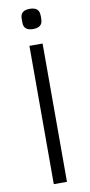

<svg xmlns="http://www.w3.org/2000/svg" viewBox="-101 -962 471 1002"><g transform="rotate(-10 134.0 -461.5)"><path d="M99.1 -732.9H168.9V0H99.1ZM84 -856V-882.8Q85.4 -922.9 133.8 -922.9Q182.6 -922.9 184.1 -882.8Q185.5 -869.1 184.1 -856Q182.6 -815.9 133.8 -815.9Q85.4 -815.9 84 -856Z"/></g></svg>

Font: Kreadon
Style: Regular
Weight: 400
Designer: kohakuno
Foundry: StudioGnu
Version: Version 1.000;Glyphs 3.1.2 (3151)